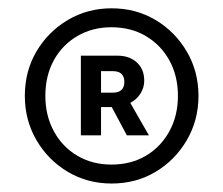

<svg xmlns="http://www.w3.org/2000/svg" viewBox="-20 -739 527 453"><path d="M243.3 -306Q186.6 -306 140.1 -333.5Q93.6 -361.1 66.1 -408.2Q38.6 -455.3 38.6 -512.7Q38.6 -571.1 66.1 -617.8Q93.7 -664.4 140.1 -691.9Q186.6 -719.4 243.3 -719.4Q300.7 -719.4 346.9 -691.9Q393.1 -664.4 420.7 -617.4Q448.3 -570.4 448.3 -512.7Q448.3 -455.3 420.7 -408.2Q393.1 -361.1 347 -333.5Q300.8 -306 243.3 -306ZM242.7 -350.7Q289.1 -350.7 324.2 -371.5Q359.3 -392.3 379.6 -429.2Q399.8 -466.1 399.8 -512.7Q399.8 -560 379.6 -596.6Q359.3 -633.1 324.2 -653.9Q289.1 -674.7 242.7 -674.7Q198 -674.7 162.4 -653.9Q126.9 -633.1 106.9 -596.6Q87 -560 87 -512.9Q87 -466.4 107 -429.5Q126.9 -392.6 162.5 -371.6Q198 -350.7 242.7 -350.7ZM170.8 -419.7V-607.7H256.3Q285.6 -607.7 302.9 -591.6Q320.3 -575.6 320.3 -548.6Q320.3 -532.3 311.5 -518.3Q302.7 -504.3 287.4 -496.3L331.3 -419.7H279.3L243.7 -486.4H218.4V-419.7ZM246.6 -571.1H218.4V-520.3H245.6Q273.4 -520.3 273.4 -545.9Q273.4 -558 266.7 -564.6Q260 -571.1 246.6 -571.1Z"/></svg>

Font: Red Hat Display VF
Style: Regular
Weight: 300
Designer: Pentagram, MCKL
Foundry: Pentagram, MCKL
Version: Version 1.023